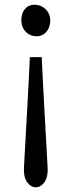

<svg xmlns="http://www.w3.org/2000/svg" viewBox="-20 -570 305 810"><path d="M181 139Q183 177 167.5 198.5Q152 220 131 220Q110 220 94.5 198.5Q79 177 81 139Q86 46 94 -96.5Q102 -239 106 -329H156Q160 -239 168 -96.5Q176 46 181 139ZM192 -484Q192 -464 184.5 -449Q177 -434 164 -425.5Q151 -417 135 -417Q116 -417 101 -426Q86 -435 78 -450.5Q70 -466 70 -484Q70 -504 77 -519Q84 -534 96.5 -542Q109 -550 124 -550Q144 -550 159.5 -541Q175 -532 183.5 -517Q192 -502 192 -484Z"/></svg>

Font: TMT Limkin
Style: Regular
Weight: 400
Designer: Gabriel Drozdov
Version: Version 1.000;Glyphs 3.1.2 (3151)